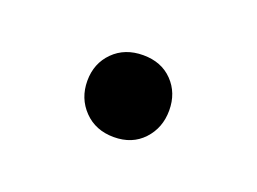

<svg xmlns="http://www.w3.org/2000/svg" viewBox="-36 -161 304 227"><g transform="rotate(20 115.5 -47.5)"><path d="M116 -99Q139 -99 153 -84.5Q167 -70 167 -48Q167 -26 153 -11Q139 4 116 4Q93 4 78.5 -11Q64 -26 64 -48Q64 -70 78.5 -84.5Q93 -99 116 -99Z"/></g></svg>

Font: Libre Caslon Display
Style: Regular
Weight: 400
Designer: Pablo Impallari, Rodrigo Fuenzalida
Foundry: Pablo Impallari, Rodrigo Fuenzalida
Version: Version 1.100; ttfautohint (v1.6) -l 8 -r 50 -G 200 -x 14 -D